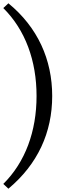

<svg xmlns="http://www.w3.org/2000/svg" viewBox="-20 -877 456 1166"><path d="M31 -857 0 -828C134 -695 202 -508 202 -294C202 -80 134 107 0 240L31 269C209 120 297 -72 297 -294C297 -515 209 -711 31 -857Z"/></svg>

Font: TPK Tissa Web Quiz
Style: Regular
Weight: 400
Designer: Jacques Le Bailly, Suppakit Chalermlarp | Katatrad Co.,Ltd.
Foundry: Jacques Le Bailly, Cadson Demak Co.,Ltd.
Version: Version 5.000;Glyphs 3.1.2 (3151)